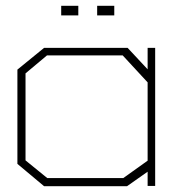

<svg xmlns="http://www.w3.org/2000/svg" viewBox="-20 -642 605 662"><path d="M489 -1V-50L418 0H132L40 -77V-402L132 -477H420L489 -403V-477H515V-1ZM489 -358 403 -451H142L68 -389V-89L143 -28H405L489 -88ZM191 -622H250V-589H191ZM315 -589V-622H374V-589Z"/></svg>

Font: Turret Road ExtraLight
Style: Regular
Weight: 275
Designer: Noponies
Foundry: Noponies
Version: Version 1.001; ttfautohint (v1.8)